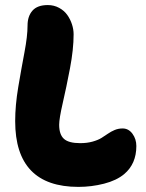

<svg xmlns="http://www.w3.org/2000/svg" viewBox="-20 -730 576 759"><path d="M290 8.8Q40 8.8 40 -251Q40 -313.5 52.2 -386.2Q64.5 -459 76.7 -523.2Q88.9 -587.4 88.9 -628.9Q88.9 -666 108.4 -688Q127.9 -710 168.9 -710Q193.4 -710 213.6 -699Q233.9 -688 246.1 -670.7Q258.3 -653.3 264.6 -633.5Q271 -613.8 271 -594.2Q271 -535.2 256.6 -459.5Q242.2 -383.8 228 -322.5Q213.9 -261.2 213.9 -236.8Q213.9 -198.2 232.7 -181.2Q251.5 -164.1 296.9 -164.1Q324.2 -164.1 345.9 -170.2Q367.7 -176.3 381.3 -184.8Q395 -193.4 407 -201.7Q418.9 -210 433.3 -216.1Q447.8 -222.2 464.8 -222.2Q488.3 -222.2 503.7 -201.2Q519 -180.2 519 -152.8Q519 -82.5 471.2 -42Q440.9 -16.6 391.4 -3.9Q341.8 8.8 290 8.8Z"/></svg>

Font: Shantell Sans Normal
Style: Regular
Weight: 800
Designer: Stephen Nixon, Anya Danilova, Shantell Martin
Foundry: Arrow Type
Version: Version 1.006;[559af2be0]